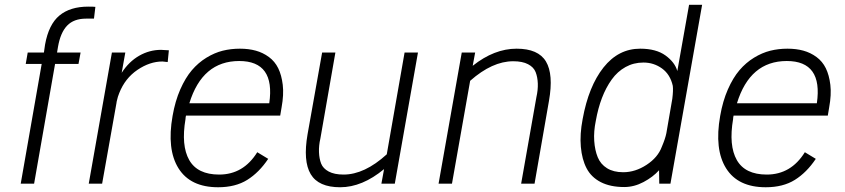

<svg xmlns="http://www.w3.org/2000/svg" viewBox="-20 -770 3544 805"><path d="M350.1 -742.2Q372.1 -742.2 379.9 -741.2L374 -691.9H340.8Q289.6 -691.9 261.5 -662.6Q233.4 -633.3 223.1 -573.2L219.2 -549.8H317.9L309.1 -502H210.9L123 0H66.9L154.8 -502H87.9L96.2 -549.8H164.1L168.9 -583Q184.1 -667.5 229 -704.8Q273.9 -742.2 350.1 -742.2Z M655.3 -561Q665.5 -561 688 -559.1L683.1 -509.8Q663.6 -512.2 661.1 -512.2Q608.4 -512.2 556.4 -477.1Q504.4 -441.9 480 -379.9Q474.1 -366.7 469.2 -344.2L468.3 -337.9L408.2 0H352.1L449.2 -549.8H505.4L490.2 -464.8Q520.5 -511.7 563.7 -536.4Q606.9 -561 655.3 -561ZM468.3 -337.9V-336.9Z M985.8 -565.9Q1022.5 -565.9 1052.5 -557.6Q1082.5 -549.3 1107.4 -531Q1132.3 -512.7 1146.5 -483.9Q1160.6 -455.1 1165.5 -414.3Q1170.4 -373.5 1160.6 -319.8L1154.8 -285.2H759.8Q757.8 -277.3 757.8 -271Q738.8 -159.7 773.4 -98.9Q808.1 -38.1 898.9 -38.1Q1000.5 -38.1 1058.6 -131.8L1104.5 -104Q1066.4 -46.9 1016.8 -15.9Q967.3 15.1 894.5 15.1Q778.3 15.1 728.5 -64.2Q678.7 -143.6 703.6 -284.2Q714.4 -346.2 735.8 -395Q757.3 -443.8 784.4 -475.6Q811.5 -507.3 845.5 -528.1Q879.4 -548.8 913.8 -557.4Q948.2 -565.9 985.8 -565.9ZM982.9 -514.2Q828.1 -514.2 773.9 -336.9H1108.9Q1134.8 -514.2 982.9 -514.2Z M1676.3 -549.8H1732.4L1635.3 0H1579.1L1590.3 -61Q1498.5 15.1 1406.2 15.1Q1315.4 15.1 1282.7 -39.8Q1250 -94.7 1269.5 -207L1330.6 -549.8H1386.2L1323.2 -189Q1316.4 -159.7 1317.4 -132.3Q1318.4 -105 1326.4 -84.2Q1334.5 -63.5 1358.2 -50.8Q1381.8 -38.1 1420.4 -38.1Q1508.3 -38.1 1601.6 -123Z M2146 -565.9Q2236.8 -565.9 2269 -512.2Q2301.3 -458.5 2281.7 -347.2L2221.2 0H2165L2229 -362.8Q2235.8 -392.6 2234.9 -419.7Q2233.9 -446.8 2225.8 -467.5Q2217.8 -488.3 2194.1 -500.7Q2170.4 -513.2 2131.8 -513.2Q2043.9 -513.2 1951.2 -431.2L1875 0H1818.8L1916 -549.8H1972.2L1961.9 -494.1Q2052.2 -565.9 2146 -565.9Z M2869.1 -750H2923.8L2791 0H2744.1L2743.2 -56.2Q2717.8 -27.8 2678.2 -6.8Q2638.7 14.2 2597.2 14.2Q2539.1 14.2 2499 -6.3Q2459 -26.9 2439.5 -64.2Q2419.9 -101.6 2415.3 -154.3Q2410.6 -207 2422.9 -271Q2447.8 -408.2 2510.3 -487.1Q2572.8 -565.9 2664.1 -565.9Q2731 -565.9 2770.3 -537.4Q2809.6 -508.8 2819.8 -472.2ZM2798.8 -356Q2803.2 -391.1 2800.8 -410.2Q2790 -458 2755.6 -482.9Q2721.2 -507.8 2677.7 -507.8Q2636.7 -507.8 2602.8 -489Q2568.8 -470.2 2544.7 -436.5Q2520.5 -402.8 2503.9 -359.4Q2487.3 -315.9 2478 -263.2Q2468.8 -218.8 2471.4 -179.4Q2474.1 -140.1 2486.1 -110.8Q2498 -81.5 2525.1 -64.7Q2552.2 -47.9 2592.8 -47.9Q2643.6 -47.9 2690.9 -78.9Q2738.3 -109.9 2754.9 -154.8Q2769.5 -189 2773.9 -211.9Z M3281.7 -565.9Q3318.4 -565.9 3348.4 -557.6Q3378.4 -549.3 3403.3 -531Q3428.2 -512.7 3442.4 -483.9Q3456.5 -455.1 3461.4 -414.3Q3466.3 -373.5 3456.5 -319.8L3450.7 -285.2H3055.7Q3053.7 -277.3 3053.7 -271Q3034.7 -159.7 3069.3 -98.9Q3104 -38.1 3194.8 -38.1Q3296.4 -38.1 3354.5 -131.8L3400.4 -104Q3362.3 -46.9 3312.7 -15.9Q3263.2 15.1 3190.4 15.1Q3074.2 15.1 3024.4 -64.2Q2974.6 -143.6 2999.5 -284.2Q3010.3 -346.2 3031.7 -395Q3053.2 -443.8 3080.3 -475.6Q3107.4 -507.3 3141.4 -528.1Q3175.3 -548.8 3209.7 -557.4Q3244.1 -565.9 3281.7 -565.9ZM3278.8 -514.2Q3124 -514.2 3069.8 -336.9H3404.8Q3430.7 -514.2 3278.8 -514.2Z"/></svg>

Font: Stilu Light
Style: Italic
Weight: 300
Italic angle: -10°
Designer: Genilson Lima Santos
Foundry: Genilson Lima Santos
Version: Version 1.200;PS 001.200;hotconv 1.0.88;makeotf.lib2.5.64775